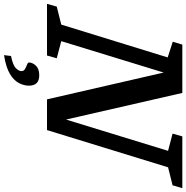

<svg xmlns="http://www.w3.org/2000/svg" viewBox="-29 -742 972 1003"><g transform="rotate(90 457.5 -241.0)"><path d="M261 -51 246.5 0H-23.5L-9 -51L85 -74.5L256.5 -630.5L174.5 -657L189.5 -707H442L581 -99.5L744.5 -632.5L654.5 -656L669 -707H939.5L924.5 -656L830.5 -632.5L636 0H475.5L335.5 -609.5L171.5 -74.5ZM283 94.5Q283 75.5 299.5 58Q316 40.5 350 40.5Q404 40.5 404 94.5Q404 120 390.5 146.5Q377 173 342.5 193.8Q308 214.5 244.5 224.5L249 188Q298 178 313 162.2Q328 146.5 328 134Q328 121 316.8 114.8Q305.5 108.5 294.2 104.2Q283 100 283 94.5Z"/></g></svg>

Font: Newsreader 6pt Medium
Style: Italic
Weight: 500
Italic angle: -17°
Designer: Hugues Gentile
Foundry: Production Type
Version: Version 1.003; ttfautohint (v1.8.3)